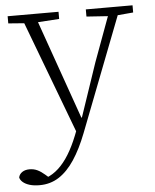

<svg xmlns="http://www.w3.org/2000/svg" viewBox="-56 -532 667 827"><g transform="rotate(-5 278.0 -118.5)"><path d="M82 250Q57 250 39 244.5Q21 239 10 229.5Q-1 220 -3 209Q0 195 12.5 186.5Q25 178 44 178Q63 178 78.5 185.5Q94 193 110 207L134 228L109 229L113 221Q142 210 166.5 187.5Q191 165 212 131Q233 97 251 52L271 1L281 -2L367 -256L452 -487H495L290 43Q264 110 233.5 156Q203 202 166 226Q129 250 82 250ZM265 49 63 -487H123L286 -25L303 -18ZM8 -456V-487H228V-456L119 -449H99ZM346 -456V-487H548V-456L468 -449H449Z"/></g></svg>

Font: Source Serif 4 Light
Style: Regular
Weight: 300
Designer: Frank Grießhammer
Foundry: Adobe Systems Incorporated
Version: Version 4.004;hotconv 1.0.116;makeotfexe 2.5.65601